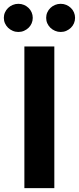

<svg xmlns="http://www.w3.org/2000/svg" viewBox="-62 -966 406 986"><path d="M63.2 -727.3H217V0H63.2ZM175.1 -874.3Q175.1 -889.2 180.9 -902.3Q186.8 -915.5 196.9 -925.2Q207 -935 220.7 -940.7Q234.4 -946.4 249.6 -946.4Q265.3 -946.4 278.6 -940.7Q291.9 -935 302 -925.2Q312.1 -915.5 317.8 -902.3Q323.5 -889.2 323.5 -874.3Q323.5 -859.4 317.8 -846.2Q312.1 -833.1 302 -823.3Q291.9 -813.6 278.6 -807.7Q265.3 -801.8 249.6 -801.8Q234.4 -801.8 220.7 -807.7Q207 -813.6 196.9 -823.3Q186.8 -833.1 180.9 -846.2Q175.1 -859.4 175.1 -874.3ZM-42.3 -874.3Q-42.3 -889.2 -36.4 -902.3Q-30.5 -915.5 -20.4 -925.2Q-10.3 -935 3.4 -940.7Q17 -946.4 32.3 -946.4Q47.9 -946.4 61.3 -940.7Q74.6 -935 84.7 -925.2Q94.8 -915.5 100.5 -902.3Q106.2 -889.2 106.2 -874.3Q106.2 -859.4 100.5 -846.2Q94.8 -833.1 84.7 -823.3Q74.6 -813.6 61.3 -807.7Q47.9 -801.8 32.3 -801.8Q17 -801.8 3.4 -807.7Q-10.3 -813.6 -20.4 -823.3Q-30.5 -833.1 -36.4 -846.2Q-42.3 -859.4 -42.3 -874.3Z"/></svg>

Font: Cannonade
Style: Bold
Weight: 700
Designer: Rasmus Andersson
Foundry: rsms
Version: Version 3.012;git-f93a4a705